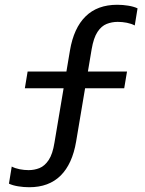

<svg xmlns="http://www.w3.org/2000/svg" viewBox="-20 -675 607 805"><path d="M102.5 110Q79.2 110 56.2 106.2Q33.3 102.5 17.5 95L29.2 23.3Q43.3 30.8 62.5 34.6Q81.7 38.3 100 38.3Q124.2 38.3 145.8 29.6Q167.5 20.8 184.2 -4.2Q200.8 -29.2 208.3 -76.7L273.3 -463.3Q289.2 -557.5 338.8 -606.2Q388.3 -655 471.7 -655Q495 -655 517.9 -651.2Q540.8 -647.5 556.7 -640L545 -568.3Q530.8 -575.8 511.7 -579.6Q492.5 -583.3 473.3 -583.3Q449.2 -583.3 427.1 -574.6Q405 -565.8 388.8 -541.2Q372.5 -516.7 364.2 -468.3L299.2 -81.7Q283.3 12.5 234.2 61.2Q185 110 102.5 110ZM84.2 -305 95.8 -375H512.5L500.8 -305Z"/></svg>

Font: Familjen Grotesk
Style: Italic
Weight: 400
Italic angle: -9.46201°
Designer: Anders Wikstroem, Jonas Baeckman, Matilda Gysing, Kristian Moeller
Foundry: Familjen STHLM AB
Version: Version 2.000